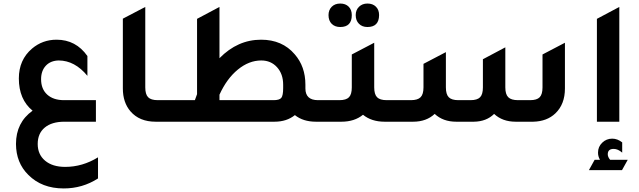

<svg xmlns="http://www.w3.org/2000/svg" viewBox="-20 -684 3590 1079"><path d="M530.8 318.8Q443.8 375 337.9 375Q214.8 375 139.2 298.8Q70.3 231 69.8 125Q69.8 4.9 163.1 -62Q85.9 -125 85.9 -243.2Q85.9 -348.1 160.2 -411.1Q219.2 -460.9 297.9 -460.9Q406.7 -460.9 471.2 -369.1V-257.8Q400.4 -343.8 310.1 -344.2Q264.2 -343.3 237.5 -314.7Q210.9 -286.1 210.9 -238.8Q210.9 -183.6 245.4 -152.3Q279.8 -121.1 339.8 -121.1H519V0H341.8Q271 0 231.4 33Q191.9 65.9 191.9 125Q191.9 184.1 233.4 219Q274.9 253.9 346.2 253.9Q443.4 253.9 530.8 200.2Z M854.5 0Q763.7 0 713.4 -58.1Q670.4 -107.9 670.4 -187V-579.1L796.4 -645V-192.9Q796.4 -153.8 812.5 -137.5Q828.6 -121.1 866.7 -121.1H956.5V0Z M1767.1 -121.1H1857.4V0H1755.4Q1683.6 0 1637.2 -37.1Q1591.3 0 1522.5 0H896.5V-121.1H1075.2L1087.4 -154.8V-578.1L1213.4 -645V-356.9Q1315.4 -460.9 1447.3 -460.9Q1566.4 -460.9 1636.2 -378.9Q1696.3 -310.1 1696.3 -208V-187Q1696.3 -121.1 1767.1 -121.1ZM1517.1 -121.1Q1550.3 -121.1 1560.8 -134Q1571.3 -147 1571.3 -189V-208Q1571.3 -268.1 1536.9 -306.2Q1502.4 -344.2 1448.2 -344.2Q1379.4 -344.2 1316.9 -293.2Q1254.4 -242.2 1213.4 -151.9V-121.1Z M1892.1 -532.2Q1862.3 -532.2 1844.2 -550Q1826.2 -567.9 1826.2 -599.1Q1826.2 -627.9 1844.2 -646Q1862.3 -664.1 1892.1 -664.1Q1921.9 -664.1 1939.5 -646.5Q1957 -628.9 1957 -599.1Q1957 -532.2 1892.1 -532.2ZM2044.9 -532.2Q2015.1 -532.2 1997.1 -550.5Q1979 -568.8 1979 -599.1Q1979 -627.9 1997.6 -646Q2016.1 -664.1 2044.9 -664.1Q2074.7 -664.1 2092.5 -646.5Q2110.4 -628.9 2110.4 -599.1Q2109.9 -532.2 2044.9 -532.2ZM2153.3 -121.1H2243.2V0H2141.1Q2067.9 0 2020 -39.1Q1972.2 0 1898.9 0H1797.4V-121.1H1887.2Q1925.3 -121.1 1941.2 -137.5Q1957 -153.8 1957 -192.9V-377.9L2083 -443.8V-192.9Q2083 -153.8 2099.1 -137.5Q2115.2 -121.1 2153.3 -121.1Z M2183.1 0V-121.1H2289.1Q2327.1 -121.1 2343.5 -137.5Q2359.9 -153.8 2359.9 -192.9V-325.2L2485.8 -391.1V-192.9Q2485.8 -153.8 2502 -137.5Q2518.1 -121.1 2555.7 -121.1H2624Q2662.1 -121.1 2678 -137.5Q2693.8 -153.8 2693.8 -192.9V-351.1L2819.8 -418V-192.9Q2819.8 -153.8 2836.4 -137.5Q2853 -121.1 2891.1 -121.1H2959Q2997.1 -121.1 3012.9 -137.5Q3028.8 -153.8 3028.8 -192.9V-377.9L3154.8 -443.8V-187Q3154.8 -98.1 3101.1 -46.9Q3054.2 -2 2977.1 0H2877.9Q2803.7 0 2756.8 -43.9Q2713.9 -1 2643.1 0H2543.9Q2469.7 0 2422.9 -43.9Q2376 0 2301.8 0Z M3334.5 0V-578.1L3460.4 -645V0ZM3289.6 272 3321.8 213.9H3351.6Q3340.3 193.8 3340.8 172.9Q3340.8 140.6 3364.3 117.9Q3387.7 95.2 3420.4 95.2Q3450.2 95.2 3476.6 116.2V173.8Q3452.6 152.8 3428.7 152.8Q3395.5 152.8 3395.5 183.1Q3395.5 198.2 3408.7 213.9H3507.8L3475.6 272Z"/></svg>

Font: Tajawal
Style: Bold
Weight: 700
Designer: Boutros Fonts
Foundry: Created by Boutros International 2017
Version: Version 1.700